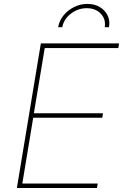

<svg xmlns="http://www.w3.org/2000/svg" viewBox="-20 -946 621 966"><path d="M64.9 0 185.5 -727.5H579.1L575.2 -704.1H205.1L150.4 -376H498L494.6 -353.5H147L92.3 -22.5H471.7L467.8 0ZM419.9 -926.3Q455.6 -926.3 481.9 -910.6Q508.3 -895 521.2 -868.7Q534.2 -842.3 528.3 -809.1H506.8Q513.7 -849.1 487.1 -877Q460.4 -904.8 416.5 -904.8Q372.1 -904.8 336.2 -877Q300.3 -849.1 293.5 -809.1H272.5Q278.3 -842.3 299.8 -868.7Q321.3 -895 352.8 -910.6Q384.3 -926.3 419.9 -926.3Z"/></svg>

Font: Inter 16pt Thin
Style: Italic
Weight: 250
Italic angle: -9.3988°
Version: Version 4.001;git-66647c0bb